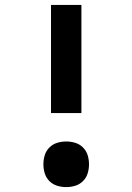

<svg xmlns="http://www.w3.org/2000/svg" viewBox="-20 -755 540 783"><path d="M188 -294V-735H312V-294ZM250 8Q231 8 213 2.5Q195 -3 181.5 -16.5Q168 -30 162.5 -48Q157 -66 157 -85Q157 -104 162.5 -122Q168 -140 181.5 -153.5Q195 -167 213 -172.5Q231 -178 250 -178Q269 -178 287 -172.5Q305 -167 318.5 -153.5Q332 -140 337.5 -122Q343 -104 343 -85Q343 -66 337.5 -48Q332 -30 318.5 -16.5Q305 -3 287 2.5Q269 8 250 8Z"/></svg>

Font: iosevka_custom_sans_ss08 XBd
Style: Regular
Weight: 800
Designer: Belleve Invis
Foundry: Belleve Invis
Version: Version 10.3.0; ttfautohint (v1.8.3)